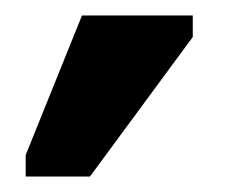

<svg xmlns="http://www.w3.org/2000/svg" viewBox="-20 -832 318 248"><path d="M96.2 -604H13.2V-631.8L85.9 -812H229V-784.2Z"/></svg>

Font: Telcell.Market SemBd
Style: Regular
Weight: 600
Designer: Rasmus Andersson, Sedrak Mkrtchyan
Version: Version 3.019;git-0a5106e0b